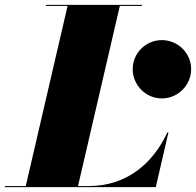

<svg xmlns="http://www.w3.org/2000/svg" viewBox="-70 -770 806 790"><path d="M571 0 623 -225H618.5C559.5 -98 452 -4.5 295 -4.5H251L423 -745.5H514V-750H119V-745.5H208L36 -4.5H-50V0ZM476 -485.5C476 -419.5 530 -365 596 -365C662 -365 716.5 -419.5 716.5 -485.5C716.5 -551.5 662 -605 596 -605C530 -605 476 -551.5 476 -485.5Z"/></svg>

Font: Bodoni* 36pt Fatface
Style: Italic
Weight: 900
Italic angle: -13°
Version: Version 2.3